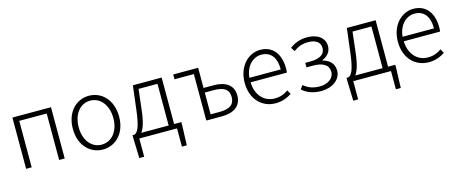

<svg xmlns="http://www.w3.org/2000/svg" viewBox="-43 -1145 4612 1932"><g transform="rotate(-15 2263.0 -178.5)"><path d="M100 0H158V-484H444V0H502V-534H100Z M899 13C1028 13 1140 -89 1140 -266C1140 -444 1028 -547 899 -547C770 -547 658 -444 658 -266C658 -89 770 13 899 13ZM899 -38C794 -38 719 -130 719 -266C719 -403 794 -496 899 -496C1004 -496 1080 -403 1080 -266C1080 -130 1004 -38 899 -38Z M1279 0H1672V190H1723L1730 -14V-50H1655V-534H1355L1325 -286C1303 -104 1276 -67 1244 -50H1222V-14L1228 190H1279ZM1313 -50C1339 -84 1363 -148 1377 -277L1401 -484H1598V-50Z M1977 0H2139C2265 0 2344 -54 2344 -164C2344 -271 2265 -324 2139 -324H2035V-534H1775V-484H1977ZM2035 -49V-276H2129C2234 -276 2285 -242 2285 -164C2285 -84 2234 -49 2129 -49Z M2697 13C2773 13 2823 -12 2866 -39L2843 -82C2803 -54 2759 -36 2702 -36C2587 -36 2510 -127 2507 -256H2885C2887 -270 2888 -285 2888 -299C2888 -455 2811 -547 2682 -547C2562 -547 2448 -440 2448 -266C2448 -91 2559 13 2697 13ZM2507 -303C2518 -425 2596 -497 2682 -497C2776 -497 2834 -432 2834 -303Z M3174 13C3286 13 3379 -50 3379 -145C3379 -223 3326 -265 3264 -280V-285C3320 -308 3354 -351 3354 -407C3354 -500 3271 -547 3173 -547C3093 -547 3037 -521 2990 -486L3017 -445C3061 -477 3102 -497 3171 -497C3243 -497 3296 -467 3296 -402C3296 -342 3246 -303 3144 -303H3089V-256H3158C3260 -256 3319 -220 3319 -149C3319 -79 3252 -36 3171 -36C3109 -36 3055 -51 3004 -95L2975 -56C3035 -5 3100 13 3174 13Z M3508 0H3901V190H3952L3959 -14V-50H3884V-534H3584L3554 -286C3532 -104 3505 -67 3473 -50H3451V-14L3457 190H3508ZM3542 -50C3568 -84 3592 -148 3606 -277L3630 -484H3827V-50Z M4293 13C4369 13 4419 -12 4462 -39L4439 -82C4399 -54 4355 -36 4298 -36C4183 -36 4106 -127 4103 -256H4481C4483 -270 4484 -285 4484 -299C4484 -455 4407 -547 4278 -547C4158 -547 4044 -440 4044 -266C4044 -91 4155 13 4293 13ZM4103 -303C4114 -425 4192 -497 4278 -497C4372 -497 4430 -432 4430 -303Z"/></g></svg>

Font: Noto Sans HK Light
Style: Regular
Weight: 300
Designer: Ryoko NISHIZUKA 西塚涼子 (kana, bopomofo & ideographs); Paul D. Hunt (Latin, Greek & Cyrillic); Sandoll Communications 산돌커뮤니
Foundry: Adobe
Version: Version 2.004;hotconv 1.0.118;makeotfexe 2.5.65603